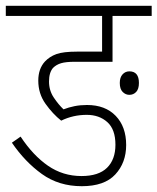

<svg xmlns="http://www.w3.org/2000/svg" viewBox="-20 -642 543 662"><path d="M279 -246Q232 -246 191 -226Q162 -249 137 -284Q112 -319 112 -364Q112 -405 135 -430Q151 -447 174.5 -455.5Q198 -464 246 -464H332V-587H0V-622H503V-587H368V-429H238Q207 -429 190.5 -424Q174 -419 163 -408Q149 -392 149 -361Q149 -330 165.5 -305.5Q182 -281 199 -265Q217 -272 237 -276Q257 -280 280 -280Q343 -280 379 -242.5Q415 -205 415 -142Q415 -81 377.5 -40.5Q340 0 262 0Q183 0 124.5 -42Q66 -84 21 -150L51 -171Q94 -106 145.5 -70.5Q197 -35 261 -35Q320 -35 349 -63.5Q378 -92 378 -143Q378 -196 350 -221Q322 -246 279 -246ZM393 -356Q393 -375 402.5 -385.5Q412 -396 426 -396Q459 -396 459 -356Q459 -335 449.5 -325Q440 -315 426 -315Q413 -315 403 -325Q393 -335 393 -356Z"/></svg>

Font: Noto Sans Condensed ExtraLight
Style: Italic
Weight: 200
Width: 3
Italic angle: -12°
Designer: Monotype Design Team
Foundry: Monotype Imaging Inc.
Version: Version 2.013; ttfautohint (v1.8.4.7-5d5b)